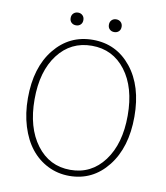

<svg xmlns="http://www.w3.org/2000/svg" viewBox="-88 -865 824 951"><g transform="rotate(10 324.0 -390.0)"><path d="M324.2 12.2Q266.1 12.2 216.6 -12.5Q167 -37.1 131.6 -81.5Q96.2 -126 76.2 -190.7Q56.2 -255.4 56.2 -332Q56.2 -486.3 131.1 -579.1Q206.1 -671.9 324.2 -671.9Q442.4 -671.9 517.1 -579.1Q591.8 -486.3 591.8 -332Q591.8 -177.2 516.8 -82.5Q441.9 12.2 324.2 12.2ZM558.1 -332Q558.1 -473.6 493.9 -557.9Q429.7 -642.1 324.2 -642.1Q218.3 -642.1 154.1 -557.9Q89.8 -473.6 89.8 -332Q89.8 -189.9 154.3 -104Q218.8 -18.1 324.2 -18.1Q429.7 -18.1 493.9 -104Q558.1 -189.9 558.1 -332ZM228 -728Q213.9 -728 204.8 -736.6Q195.8 -745.1 195.8 -759.8Q195.8 -774.4 205.1 -783.2Q214.4 -792 228 -792Q241.7 -792 250.7 -783.2Q259.8 -774.4 259.8 -759.8Q259.8 -745.1 250.7 -736.6Q241.7 -728 228 -728ZM419.9 -728Q406.2 -728 397.2 -736.6Q388.2 -745.1 388.2 -759.8Q388.2 -774.4 397.2 -783.2Q406.2 -792 419.9 -792Q433.6 -792 442.9 -783.2Q452.1 -774.4 452.1 -759.8Q452.1 -745.1 443.1 -736.6Q434.1 -728 419.9 -728Z"/></g></svg>

Font: Source Sans 3 ExtraLight
Style: Regular
Weight: 200
Designer: Paul D. Hunt
Foundry: Adobe
Version: Version 3.052;hotconv 1.1.0;makeotfexe 2.6.0